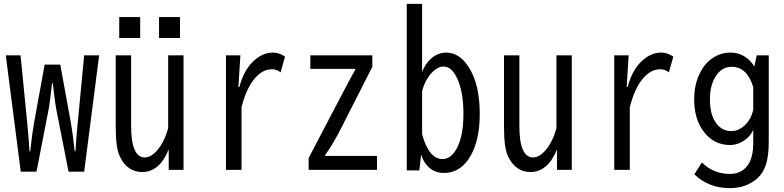

<svg xmlns="http://www.w3.org/2000/svg" viewBox="-20 -850 4040 989"><path d="M9.8 -564.9H85.9L120.6 -212.9Q127 -152.3 131.8 -70.8H135.7Q146 -165 154.8 -213.9L210 -517.1H290.5L345.7 -213.9Q353.5 -171.4 363.3 -83.5L364.7 -70.8H368.7Q373.5 -148.9 379.9 -212.9L413.6 -564.9H490.7L413.6 34.2H333L268.6 -293.9Q264.6 -316.4 258.3 -368.2L253.4 -408.7L252 -420.9H247.6L245.6 -400.9Q236.8 -320.3 231.9 -293.9L168 34.2H86.9Z M594.2 -762.2H702.1V-654.3H594.2ZM799.3 -762.2H907.2V-654.3H799.3ZM576.2 -564.9H655.3V-202.1Q655.3 -39.1 725.6 -39.1Q758.3 -39.1 790.5 -76.7Q826.2 -118.2 846.2 -189V-564.9H925.3V24.9H849.1V-80.1Q801.8 36.1 712.4 36.1Q636.2 36.1 597.7 -43Q576.2 -86.4 576.2 -192.9Z M1208 -401.9H1212.9Q1239.3 -501.5 1300.8 -548.3Q1341.3 -579.1 1385.3 -579.1Q1419.4 -579.1 1448.2 -558.1L1425.3 -477.1Q1406.2 -493.2 1380.4 -493.2Q1328.1 -493.2 1285.2 -437.5Q1247.1 -387.7 1224.1 -297.9V24.9H1144V-564.9H1218.3Z M1578.6 -564.9H1897.9V-505.9L1738.8 -192.9Q1698.2 -112.3 1654.8 -50.8V-46.9H1921.9V24.9H1569.8V-36.1L1735.8 -353Q1793.5 -463.4 1810.1 -491.2V-495.1H1578.6Z M2075.2 -830.1H2154.3V-479Q2168.5 -516.1 2192.4 -540.5Q2230 -579.1 2278.3 -579.1Q2348.1 -579.1 2396.5 -501Q2451.2 -413.1 2451.2 -263.7Q2451.2 -131.8 2405.8 -50.3Q2355 41 2266.6 41Q2204.6 41 2168.5 -12.2Q2156.7 -29.8 2149.4 -54.2L2140.1 27.8H2075.2ZM2154.3 -158.2Q2189.5 -30.8 2259.3 -30.8Q2302.7 -30.8 2332 -84Q2367.2 -147.9 2367.2 -262.2Q2367.2 -380.4 2333 -450.2Q2305.2 -507.3 2265.1 -507.3Q2232.9 -507.3 2201.2 -472.2Q2169.4 -436.5 2154.3 -381.8Z M2576.2 -564.9H2655.3V-202.1Q2655.3 -39.1 2725.6 -39.1Q2758.3 -39.1 2790.5 -76.7Q2826.2 -118.2 2846.2 -189V-564.9H2925.3V24.9H2849.1V-80.1Q2801.8 36.1 2712.4 36.1Q2636.2 36.1 2597.7 -43Q2576.2 -86.4 2576.2 -192.9Z M3208 -401.9H3212.9Q3239.3 -501.5 3300.8 -548.3Q3341.3 -579.1 3385.3 -579.1Q3419.4 -579.1 3448.2 -558.1L3425.3 -477.1Q3406.2 -493.2 3380.4 -493.2Q3328.1 -493.2 3285.2 -437.5Q3247.1 -387.7 3224.1 -297.9V24.9H3144V-564.9H3218.3Z M3939.9 -564.9V-122.1Q3939.9 -41.5 3923.3 3.9Q3908.7 43.9 3881.3 68.4Q3824.2 119.1 3739.7 119.1Q3630.4 119.1 3556.6 47.9L3595.7 -13.2Q3654.3 45.9 3739.3 45.9Q3808.6 45.9 3839.8 -12.2Q3859.9 -50.3 3859.9 -108.9V-181.2Q3846.2 -150.4 3819.8 -130.9Q3782.2 -103 3739.7 -103Q3653.8 -103 3601.1 -177.2Q3555.7 -240.7 3555.7 -337.9Q3555.7 -419.9 3589.4 -481.4Q3613.8 -527.3 3654.3 -553.2Q3694.8 -579.1 3742.2 -579.1Q3819.8 -579.1 3865.7 -507.8L3877.9 -564.9ZM3859.9 -401.9Q3828.1 -505.9 3748.5 -505.9Q3697.8 -505.9 3666 -456.1Q3636.7 -409.7 3636.7 -337.4Q3636.7 -274.9 3657.7 -233.9Q3688.5 -174.8 3747.1 -174.8Q3783.7 -174.8 3815.9 -204.1Q3846.7 -232.4 3859.9 -282.2Z"/></svg>

Font: BIZ UDGothic
Style: Regular
Weight: 400
Monospace: yes
Designer: TypeBank Co., Ltd.
Foundry: Morisawa Inc.
Version: Version 1.05